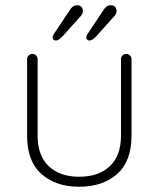

<svg xmlns="http://www.w3.org/2000/svg" viewBox="-20 -704 603 730"><path d="M460 -499Q469 -499 474.5 -493Q480 -487 480 -479V-188Q480 -91 425.5 -42.5Q371 6 281 6Q192 6 137.5 -42.5Q83 -91 83 -188V-479Q83 -487 89 -493Q95 -499 103 -499Q112 -499 117.5 -493Q123 -487 123 -479V-188Q123 -112 165.5 -72Q208 -32 281 -32Q355 -32 397.5 -72Q440 -112 440 -188V-479Q440 -487 445.5 -493Q451 -499 460 -499ZM191 -550Q186 -550 183 -554Q180 -558 180 -562Q180 -567 185 -575L247 -668Q250 -673 256.5 -678.5Q263 -684 273 -684Q284 -684 289.5 -678Q295 -672 295 -661Q295 -655 293 -651.5Q291 -648 288 -644L217 -565Q212 -560 205.5 -555Q199 -550 191 -550ZM319 -550Q314 -550 311 -554Q308 -558 308 -562Q308 -567 313 -575L375 -668Q378 -673 384.5 -678.5Q391 -684 401 -684Q412 -684 417.5 -678Q423 -672 423 -661Q423 -655 421 -651.5Q419 -648 416 -644L345 -565Q340 -560 333.5 -555Q327 -550 319 -550Z"/></svg>

Font: Quicksand Variable Light
Style: Regular
Weight: 300
Designer: Andrew Paglinawan
Foundry: Andrew Paglinawan
Version: Version 3.004